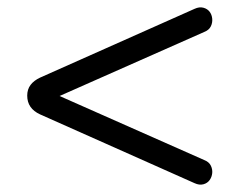

<svg xmlns="http://www.w3.org/2000/svg" viewBox="-20 -548 640 522"><path d="M509 -50 89 -237Q54 -253 54 -288Q54 -305 63 -317Q72 -329 89 -337L509 -524Q522 -530 533 -527Q544 -524 550 -516Q556 -508 557 -497Q558 -486 553 -476Q548 -466 535 -461L90 -264V-310L535 -113Q548 -108 553 -98Q558 -88 557 -77.5Q556 -67 550 -58.5Q544 -50 533 -47Q522 -44 509 -50Z"/></svg>

Font: Nunito Medium
Style: Regular
Weight: 500
Designer: Vernon Adams
Foundry: Vernon Adams
Version: Version 3.601